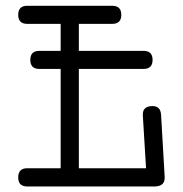

<svg xmlns="http://www.w3.org/2000/svg" viewBox="-20 -638 642 674"><path d="M118.2 -396Q86.4 -396 86.4 -427.7Q86.4 -459.5 118.2 -459.5H192.9V-554.2H75.7Q43.9 -554.2 43.9 -585.9Q43.9 -617.7 75.7 -617.7H374Q405.8 -617.7 405.8 -585.9Q405.8 -554.2 374 -554.2H256.8V-459.5H483.9Q515.6 -459.5 515.6 -427.7Q515.6 -396 483.9 -396H256.8V-47.4H492.7L481.4 -232.4V-236.3Q481.4 -265.6 515.6 -265.6Q543.5 -265.6 545.4 -235.4L558.1 -17.1V-14.2Q558.1 14.2 528.3 16.1L526.4 16.6H75.7Q43.9 16.6 43.9 -15.1Q43.9 -47.4 75.7 -47.4H192.9V-396Z"/></svg>

Font: Erica Type
Style: Regular
Weight: 400
Designer: Peter Wiegel
Foundry: Peter Wiegel
Version: Version 1.000 2010 initial release